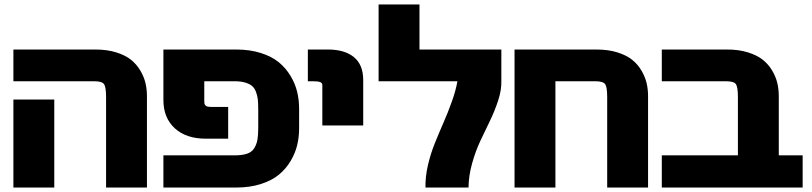

<svg xmlns="http://www.w3.org/2000/svg" viewBox="-20 -838 3636 860"><path d="M638.2 -407.2V2H455.1V-402.8Q455.1 -447.3 446.3 -460.7Q437.5 -474.1 400.9 -474.1H40V-616.2H407.2Q459.5 -616.2 500.2 -603.5Q541 -590.8 566.4 -570.6Q591.8 -550.3 608.4 -522.2Q625 -494.1 631.6 -466.1Q638.2 -438 638.2 -407.2ZM40 -392.1H223.1V2H40Z M1319.8 -351.1V-263.2Q1319.8 -224.1 1311 -187.5Q1302.2 -150.9 1281.2 -116Q1260.3 -81.1 1228.8 -55.2Q1197.3 -29.3 1148.2 -13.7Q1099.1 2 1038.1 2H711.9V-142.1H1029.8Q1064.5 -142.1 1086.2 -149.4Q1107.9 -156.7 1118.7 -174.1Q1129.4 -191.4 1133.1 -212.2Q1136.7 -232.9 1136.7 -267.1V-347.2Q1136.7 -374.5 1134.8 -392.6Q1132.8 -410.6 1126.2 -427.5Q1119.6 -444.3 1108.2 -453.6Q1096.7 -462.9 1077.1 -468.5Q1057.6 -474.1 1029.8 -474.1H895V-393.1Q895 -391.6 895 -388.2Q895 -379.4 895.5 -375.5Q896 -371.6 899.2 -366.9Q902.3 -362.3 909.9 -360.6Q917.5 -358.9 930.7 -358.9H1002V-216.8H901.9Q814 -216.8 762.9 -263.4Q711.9 -310.1 711.9 -390.1V-616.2H1038.1Q1099.1 -616.2 1148.2 -600.6Q1197.3 -585 1228.8 -559.1Q1260.3 -533.2 1281.2 -498.3Q1302.2 -463.4 1311 -426.8Q1319.8 -390.1 1319.8 -351.1Z M1606.9 -479V-275.9H1423.8V-457Q1423.8 -466.3 1414.3 -470.2Q1404.8 -474.1 1380.9 -474.1H1358.9V-616.2H1448.7Q1523.9 -616.2 1565.4 -582Q1606.9 -547.9 1606.9 -479Z M1675.8 -817.9H1858.9V-616.2H2225.6V-474.1Q2226.6 -435.1 2211.7 -388.9Q2196.8 -342.8 2175.3 -298.3Q2153.8 -253.9 2131.8 -207.5Q2109.9 -161.1 2094.5 -105.7Q2079.1 -50.3 2078.6 2H1885.7Q1884.8 -46.4 1896.7 -97.9Q1908.7 -149.4 1927.5 -196Q1946.3 -242.7 1965.8 -287.1Q1985.4 -331.5 2003.4 -381.6Q2021.5 -431.6 2028.8 -474.1H1675.8Z M2284.7 -616.2H2651.9Q2704.1 -616.2 2744.9 -603.5Q2785.6 -590.8 2811 -570.6Q2836.4 -550.3 2853 -522.2Q2869.6 -494.1 2876.2 -466.1Q2882.8 -438 2882.8 -407.2V2H2699.7V-402.8Q2699.7 -447.3 2690.9 -460.7Q2682.1 -474.1 2645.5 -474.1H2467.8V2H2284.7Z M3575.2 -142.1V2H2944.3V-142.1H3285.2V-402.8Q3285.2 -447.8 3276.4 -460.9Q3267.6 -474.1 3231.4 -474.1H2944.3V-616.2H3237.3Q3289.1 -616.2 3329.8 -603.5Q3370.6 -590.8 3396.2 -570.6Q3421.9 -550.3 3438.5 -522.2Q3455.1 -494.1 3461.7 -466.1Q3468.3 -438 3468.3 -407.2V-142.1Z"/></svg>

Font: LT Superior Black
Style: Regular
Weight: 900
Designer: Daniel Lyons
Foundry: LyonsType
Version: Version 2.005